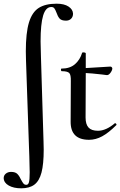

<svg xmlns="http://www.w3.org/2000/svg" viewBox="-60 -746 652 1041"><path d="M-40 220Q-40 205 -28.5 195.5Q-17 186 0 186Q23 186 34 197Q45 208 54 228Q62 243 67.5 249.5Q73 256 83 256Q93 256 97 242Q101 228 101 188L99 102L97 47L81 -418Q80 -435 80 -467Q80 -568 97 -624Q114 -680 150 -703Q186 -726 247 -726Q288 -726 311.5 -710.5Q335 -695 336 -672Q336 -655 325.5 -644.5Q315 -634 298 -634Q273 -634 263 -645.5Q253 -657 246 -678Q240 -694 234.5 -701Q229 -708 218 -708Q188 -708 174 -662Q160 -616 160 -521Q160 -499 162 -439L176 21L177 65Q177 144 165 189.5Q153 235 126.5 255Q100 275 55 275Q14 275 -12.5 260Q-39 245 -40 220ZM564 -78Q567 -78 570 -74.5Q573 -71 571 -68Q529 -26 494 -7Q459 12 423 12Q322 12 323 -87L324 -306Q325 -340 315.5 -350Q306 -360 275 -360Q271 -360 270.5 -367Q270 -374 273 -374Q319 -374 346.5 -398Q374 -422 385 -459Q385 -462 392 -462Q397 -462 401 -460.5Q405 -459 405 -457V-377Q444 -379 538 -385Q543 -385 546 -381.5Q549 -378 549 -374Q548 -363 538 -350Q528 -337 517 -339L494 -342Q432 -349 405 -350L404 -109Q404 -72 420 -54.5Q436 -37 471 -37Q515 -37 563 -78Z"/></svg>

Font: Cormorant Upright SemiBold
Style: Regular
Weight: 600
Designer: Christian Thalmann (Catharsis Fonts)
Foundry: Catharsis Fonts
Version: Version 3.302